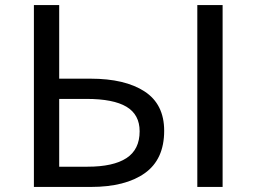

<svg xmlns="http://www.w3.org/2000/svg" viewBox="-20 -739 1014 759"><path d="M114 -719H214V-428H338Q474 -428 551.5 -377.5Q629 -327 629 -222Q629 -109 552.5 -54.5Q476 0 339 0H114ZM532 -220Q532 -286 480 -317Q428 -348 322 -348H214V-80H326Q428 -80 480 -114Q532 -148 532 -220ZM760 -719H860V0H760Z"/></svg>

Font: Nebula Sans Medium
Style: Regular
Weight: 500
Designer: Paul D. Hunt for Adobe (as Source Sans)
Foundry: Nebula Entertainment & Broadcasting LLC
Version: Version 1.010